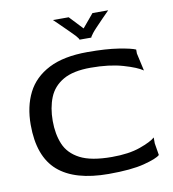

<svg xmlns="http://www.w3.org/2000/svg" viewBox="-88 -875 867 962"><g transform="rotate(-10 345.5 -394.0)"><path d="M388 10Q216 10 130.5 -64.5Q45 -139 45 -300Q45 -393 80 -462.5Q115 -532 191 -571Q267 -610 388 -610Q483 -610 546 -600Q609 -590 631 -580V-560L651 -470Q623 -490 554 -510Q485 -530 390 -530Q301 -530 250 -500.5Q199 -471 178 -419Q157 -367 157 -300Q157 -233 178.5 -181.5Q200 -130 256.5 -100.5Q313 -71 419 -71Q505 -71 562.5 -91.5Q620 -112 641 -131V-101L651 -40Q634 -24 568.5 -7Q503 10 388 10ZM246 -798H326L390 -730L447 -798H527Q510 -781 490.5 -761Q471 -741 455 -724Q439 -707 433 -699Q420 -682 420 -678H360Q360 -680 357 -685Q354 -690 346 -699Q335 -711 317 -728.5Q299 -746 280 -765Q261 -784 246 -798Z"/></g></svg>

Font: Red Rose
Style: Regular
Weight: 400
Designer: Jaikishan Patel
Version: Version 2.000; ttfautohint (v1.8.3)